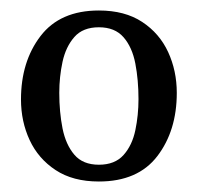

<svg xmlns="http://www.w3.org/2000/svg" viewBox="-20 -820 377 366"><path d="M20 -630.5Q20 -702.5 57.2 -751.2Q94.5 -800 168.5 -800Q218 -800 251 -778.2Q284 -756.5 300.5 -720.8Q317 -685 317 -643Q317 -571 280 -522.5Q243 -474 168.5 -474Q119 -474 86 -495.8Q53 -517.5 36.5 -553Q20 -588.5 20 -630.5ZM93 -643Q93 -606.5 99.2 -575.2Q105.5 -544 121.8 -525Q138 -506 168.5 -506Q199 -506 215.5 -524.5Q232 -543 238 -571.8Q244 -600.5 244 -631Q244 -667.5 238 -698.8Q232 -730 215.5 -749Q199 -768 168.5 -768Q138 -768 121.8 -749.5Q105.5 -731 99.2 -702.2Q93 -673.5 93 -643Z"/></svg>

Font: Besley* Medium
Style: Regular
Weight: 500
Designer: Owen Earl
Foundry: indestructible type*
Version: Version 3.000; ttfautohint (v1.8.3)